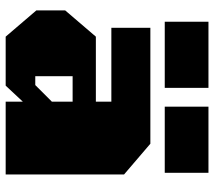

<svg xmlns="http://www.w3.org/2000/svg" viewBox="-60 -714 773 694"><g transform="rotate(90 327.0 -366.5)"><path d="M58 -575V-733H297V-575ZM365 -575V-733H604V-575ZM112 0 17 -111V-215L112 -326H347V-382H80V-523H499L610 -428V0H347V-62L289 0ZM255 -107H287L347 -167V-242H255Z"/></g></svg>

Font: Tomorrow ExtraBold
Style: Regular
Weight: 800
Designer: Tony de Marco, Monica Rizzolli
Foundry: Just in Type
Version: Version 2.002